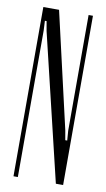

<svg xmlns="http://www.w3.org/2000/svg" viewBox="-82 -740 432 781"><g transform="rotate(10 134.0 -349.5)"><path d="M207 -221 214 -181H222L219 -221V-699H237V0H207L62 -605L55 -645H48L50 -605V0H32V-699H97Z"/></g></svg>

Font: Moniqa Cond Heading
Style: Regular
Weight: 400
Width: 3
Designer: Rajesh Rajput
Foundry: Rajesh Rajput
Version: Version 1.000